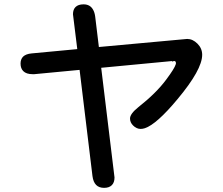

<svg xmlns="http://www.w3.org/2000/svg" viewBox="-20 -799 1040 894"><path d="M410.6 21 350.6 -473.6 139.6 -453.6H131.8Q102.5 -453.6 88.4 -467.8Q75.7 -480.5 75.7 -502.9Q75.7 -522.9 87.4 -535.2Q100.6 -547.9 127.4 -550.3Q233.4 -560.1 339.8 -570.3L319.8 -732.4Q319.8 -754.4 331.5 -766.1Q344.2 -778.8 369.1 -778.8Q399.9 -778.8 413.6 -753.4Q420.9 -740.7 423.3 -721.2L440.4 -580.1L851.6 -617.7Q877.4 -617.7 899.4 -595.7Q921.4 -573.7 921.4 -543.9Q921.4 -474.6 806.2 -336.9Q709.5 -220.7 654.8 -202.1Q644 -198.7 634.8 -198.7Q615.7 -198.7 599.6 -214.8Q585.4 -229 585.4 -247.1Q585.4 -269 624.5 -300.3Q707 -365.2 753.4 -427.7Q792.5 -480 798.3 -499.5Q799.3 -502.4 799.3 -504.4Q799.3 -506.3 798.8 -508.1Q798.3 -509.8 797.9 -511Q797.4 -512.2 796.9 -512.7Q794.4 -515.1 789.1 -515.1Q788.6 -515.1 784.7 -512.2L779.8 -514.6L451.2 -483.4L513.2 27.3Q513.2 50.8 500.7 63.2Q488.3 75.7 464.6 75.7Q440.9 75.7 427.5 62Q414.1 48.3 410.6 21Z"/></svg>

Font: YuPearl-Medium
Style: Medium
Weight: 500
Designer: Max Yao
Foundry: Max-Everyday
Version: Version 1.011; ttfautohint (v1.8.3)